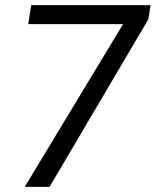

<svg xmlns="http://www.w3.org/2000/svg" viewBox="-20 -731 609 751"><path d="M568.8 -710.9 560.1 -655.3 173.8 0H76.7L461.4 -636.7H90.3L102.1 -710.9Z"/></svg>

Font: Mardoto
Style: Italic
Weight: 400
Italic angle: -12°
Designer: Christian Robertson, Vahan Hovhannisyan
Foundry: Google
Version: Version 1.000